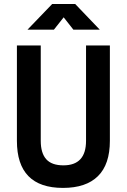

<svg xmlns="http://www.w3.org/2000/svg" viewBox="-20 -918 626 948"><path d="M291 9.8Q63.5 9.8 63.5 -222.7V-693.4H181.2V-222.7Q181.2 -162.1 208.3 -131.8Q235.4 -101.6 293 -101.6Q404.8 -101.6 404.8 -222.7V-693.4H522.5V-222.7Q522.5 -106.4 463.6 -48.3Q404.8 9.8 291 9.8ZM115.7 -771.5 237.8 -898.4H351.1L472.7 -771.5H342.3L294.4 -832.5L246.1 -771.5Z"/></svg>

Font: Cascadia Code SemiBold
Style: Regular
Weight: 600
Monospace: yes
Designer: Aaron Bell
Foundry: Saja Typeworks
Version: Version 2404.023; ttfautohint (v1.8.4)